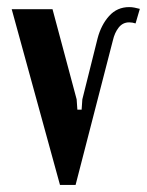

<svg xmlns="http://www.w3.org/2000/svg" viewBox="-20 -521 414 541"><path d="M362 -455Q353 -458 344 -458Q326 -458 314.5 -443.5Q303 -429 298 -407L193 0H149L13 -495H128L196 -241L198 -212H210L212 -241L255 -413Q265 -451 287.5 -476Q310 -501 344 -501Q352 -501 359 -499.5Q366 -498 374 -496Z"/></svg>

Font: Moniqa ExtBd Paragraph
Style: Regular
Weight: 800
Designer: Rajesh Rajput
Foundry: Rajesh Rajput
Version: Version 1.000